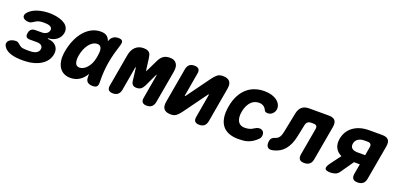

<svg xmlns="http://www.w3.org/2000/svg" viewBox="-8 -1289 4204 2027"><g transform="rotate(20 2094.0 -275.0)"><path d="M89 -485Q121 -517 171 -535Q221 -553 285 -557Q298 -558 311.5 -558Q325 -558 337 -557Q385 -554 423 -543Q461 -532 487 -514Q513 -496 524 -470.5Q535 -445 530 -413Q521 -365 482 -335Q443 -305 387 -303L386 -296Q449 -294 481.5 -257.5Q514 -221 504 -164Q497 -126 475.5 -95.5Q454 -65 420 -43Q386 -21 342 -8Q298 5 248 7Q230 8 212 8Q194 8 176 7Q110 4 64 -14.5Q18 -33 -3 -68Q-14 -86 -12 -102.5Q-10 -119 1.5 -131.5Q13 -144 33.5 -152Q54 -160 80 -160Q92 -160 100.5 -155.5Q109 -151 116.5 -145Q124 -139 131.5 -132Q139 -125 149 -120Q158 -115 169.5 -113Q181 -111 196 -110Q214 -109 232 -109Q250 -109 268 -110Q304 -112 327 -126.5Q350 -141 355 -168Q359 -194 341.5 -209Q324 -224 288 -224H211Q183 -224 171 -238Q159 -252 165 -281Q170 -310 186.5 -324Q203 -338 232 -338H303Q335 -338 356 -352Q377 -366 382 -389Q386 -414 368 -427Q350 -440 317 -442Q304 -443 291 -443Q278 -443 265 -442Q252 -441 241 -439Q230 -437 221 -433Q209 -428 199 -421.5Q189 -415 179.5 -409Q170 -403 159.5 -398.5Q149 -394 137 -394Q111 -394 93.5 -402Q76 -410 69 -422.5Q62 -435 66.5 -451.5Q71 -468 89 -485Z M748 10Q712 10 680.5 -4Q649 -18 627.5 -48Q606 -78 598 -125Q590 -172 602 -238Q614 -305 639.5 -364Q665 -423 701.5 -466.5Q738 -510 785.5 -535Q833 -560 889 -560Q936 -560 961 -538Q982 -519 991 -489Q992 -491 993 -494Q1004 -527 1027.5 -543.5Q1051 -560 1086 -560Q1120 -560 1130 -544Q1140 -528 1129 -494Q1112 -441 1098 -389Q1084 -337 1074.5 -283.5Q1065 -230 1061 -173.5Q1057 -117 1059 -54Q1060 -20 1047 -5Q1034 10 1000 10Q965 10 944.5 -5.5Q924 -21 923 -54Q922 -76 922 -97Q915 -84 906 -72Q877 -32 838 -11Q799 10 748 10ZM804 -125Q823 -125 843.5 -135Q864 -145 883 -165.5Q902 -186 918 -218Q930 -243 937 -277Q938 -280 939 -284L943 -308Q946 -330 948 -348Q949 -372 944.5 -389Q940 -406 929 -415.5Q918 -425 899 -425Q871 -425 847 -410Q823 -395 804.5 -370Q786 -345 772.5 -312Q759 -279 753 -242Q744 -191 755.5 -158Q767 -125 804 -125Z M1691 -60Q1684 -25 1663.5 -7.5Q1643 10 1608 10Q1573 10 1558.5 -7.5Q1544 -25 1551 -60L1596 -320Q1598 -332 1596 -333Q1593 -333 1587 -320L1525 -188Q1511 -159 1492 -144.5Q1473 -130 1443 -130Q1413 -130 1398.5 -144.5Q1384 -159 1381 -188L1365 -320Q1363 -332 1361 -333H1360Q1358 -332 1356 -320L1311 -60Q1304 -25 1283.5 -7.5Q1263 10 1228 10Q1193 10 1178.5 -7.5Q1164 -25 1171 -60L1234 -418Q1245 -484 1281.5 -517Q1318 -550 1369 -550Q1395 -550 1411 -545Q1427 -540 1437 -529.5Q1447 -519 1451.5 -504Q1456 -489 1459 -468L1473 -359Q1477 -329 1478 -329L1479 -330Q1480 -330 1494 -359L1547 -468Q1567 -510 1594.5 -530Q1622 -550 1671 -550Q1718 -550 1742 -518Q1766 -486 1755 -424Z M1856 -490Q1863 -525 1883 -542.5Q1903 -560 1939 -560Q1974 -560 1988.5 -542.5Q2003 -525 1996 -490L1951 -230Q1951 -224 1953 -224Q1956 -224 1957.5 -225.5Q1959 -227 1961 -230L2149 -489Q2173 -522 2196.5 -541Q2220 -560 2258 -560Q2314 -560 2336.5 -532.5Q2359 -505 2349 -449L2281 -60Q2274 -25 2254 -7.5Q2234 10 2198 10Q2163 10 2148.5 -7.5Q2134 -25 2141 -60L2186 -320Q2185 -326 2183 -326Q2181 -326 2179.5 -324.5Q2178 -323 2176 -320L1988 -61Q1964 -28 1940.5 -9Q1917 10 1879 10Q1823 10 1800.5 -17.5Q1778 -45 1788 -101Z M2424 -278Q2437 -353 2466 -406.5Q2495 -460 2534.5 -494Q2574 -528 2623 -544Q2672 -560 2725 -560Q2770 -560 2804 -550.5Q2838 -541 2861.5 -525Q2885 -509 2898 -489.5Q2911 -470 2914 -450Q2919 -421 2904.5 -394.5Q2890 -368 2864 -357Q2846 -350 2825.5 -352.5Q2805 -355 2797 -372Q2786 -398 2764.5 -411.5Q2743 -425 2714 -425Q2693 -425 2671 -417.5Q2649 -410 2630 -392Q2611 -374 2596 -345Q2581 -316 2573 -274Q2566 -235 2570 -206.5Q2574 -178 2586 -160Q2598 -142 2616.5 -133.5Q2635 -125 2657 -125Q2685 -125 2708.5 -130.5Q2732 -136 2757 -153Q2780 -169 2805 -172Q2830 -175 2848 -160Q2857 -153 2861 -141.5Q2865 -130 2865 -117Q2865 -104 2860 -91Q2855 -78 2845 -69Q2819 -43 2794 -27.5Q2769 -12 2743.5 -3.5Q2718 5 2691 7.5Q2664 10 2635 10Q2577 10 2532 -7Q2487 -24 2458.5 -59Q2430 -94 2420.5 -148.5Q2411 -203 2424 -278Z M3111 -450Q3122 -501 3151 -525.5Q3180 -550 3231 -550H3451Q3502 -550 3522 -525.5Q3542 -501 3533 -450L3465 -65Q3459 -27 3437 -8.5Q3415 10 3377 10Q3339 10 3324 -8.5Q3309 -27 3315 -65L3368 -365Q3373 -391 3363 -403Q3353 -415 3327 -415H3304Q3278 -415 3263.5 -402.5Q3249 -390 3244 -365L3216 -230Q3206 -181 3189 -143Q3172 -105 3148.5 -77Q3125 -49 3094.5 -31Q3064 -13 3025 -4Q2980 7 2961 -15Q2942 -37 2950 -85Q2954 -105 2966 -116.5Q2978 -128 3004 -136Q3018 -141 3028 -148.5Q3038 -156 3045.5 -168Q3053 -180 3058 -195.5Q3063 -211 3067 -230Z M3671 10Q3620 10 3611.5 -10.5Q3603 -31 3635 -75L3723 -193Q3676 -213 3654 -256Q3632 -299 3642 -357Q3658 -448 3728 -499Q3798 -550 3906 -550H4051Q4102 -550 4122 -525.5Q4142 -501 4133 -450L4065 -65Q4059 -27 4037 -8.5Q4015 10 3977 10Q3939 10 3924 -8.5Q3909 -27 3915 -65L3935 -178H3869L3769 -34Q3751 -8 3725 1Q3699 10 3671 10ZM3971 -381Q3976 -406 3965.5 -418.5Q3955 -431 3930 -431H3894Q3852 -431 3824.5 -412Q3797 -393 3791 -359Q3785 -325 3805.5 -306.5Q3826 -288 3869 -288H3955Z"/></g></svg>

Font: Maple Mono ExtraBold
Style: Italic
Weight: 800
Italic angle: -10°
Monospace: yes
Designer: subframe7536
Version: Version 7.200